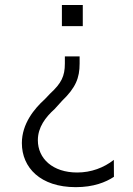

<svg xmlns="http://www.w3.org/2000/svg" viewBox="-20 -566 538 777"><path d="M315 -545.8H230.5V-460.2H315ZM302.2 -337.7H242.5V-308.6C242.5 -257.8 228.3 -229 183.2 -187.5L161.2 -164.4C118.6 -126.1 68.5 -65 68.5 13.1C68.5 112.2 143.5 191.4 286.6 191.4C358.3 191.4 408 171.5 441.1 149.5L440.7 81C400.2 112.6 349.4 132.1 292.3 132.1C193.5 132.1 133.2 76 133.2 1.4C133.2 -50.8 164.1 -91.6 201.3 -125L231.2 -158C286.2 -210.9 302.2 -250.4 302.2 -308.6Z"/></svg>

Font: TID UI Light
Style: Regular
Weight: 300
Designer: The TID Project Authors
Foundry: Bakken & Bæck
Version: Version 1.001;hotconv 1.0.109;makeotfexe 2.5.65596